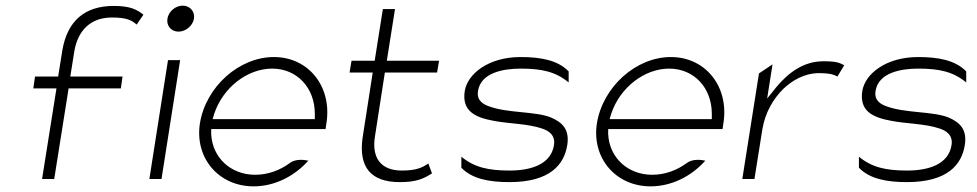

<svg xmlns="http://www.w3.org/2000/svg" viewBox="-20 -664 3460 680"><path d="M98 -351H180L129 -30H172L223 -351H408L414 -393H229L243 -481C255 -555 300 -602 376 -602C427 -602 446 -593 464 -577L488 -612C465 -630 442 -643 383 -643C280 -643 219 -590 201 -487L186 -393H104Z M573 -598C569 -573 586 -552 612 -552C638 -552 663 -573 667 -598C671 -623 653 -644 627 -644C601 -644 577 -623 573 -598ZM509 -30H552L618 -451H575Z M688 -227C669 -104 755 -4 878 -4C952 -4 1022 -39 1072 -95C1054 -99 1026 -101 1007 -87C972 -61 929 -45 884 -45C797 -45 732 -106 728 -189V-207H1133L1136 -227C1157 -357 1073 -462 950 -462C827 -462 709 -357 688 -227ZM733 -242 739 -262C770 -354 856 -421 944 -421C1032 -421 1095 -353 1095 -261V-242Z M1218 -407H1300L1264 -175C1250 -72 1293 -19 1396 -19C1455 -19 1480 -31 1510 -50L1497 -85C1475 -70 1454 -60 1403 -60C1327 -60 1296 -107 1308 -181L1343 -407H1528L1535 -449H1350L1379 -632H1336L1307 -449H1225Z M1626 -342C1615 -271 1662 -248 1729 -236C1779 -226 1850 -226 1899 -209C1921 -202 1948 -187 1942 -150C1931 -80 1857 -60 1785 -60C1710 -60 1660 -71 1614 -109V-70C1652 -30 1714 -19 1784 -19C1928 -19 1978 -81 1989 -150C1998 -206 1971 -231 1931 -248C1877 -270 1778 -263 1713 -287C1693 -294 1667 -307 1673 -342C1683 -406 1761 -421 1824 -421C1899 -421 1948 -410 1994 -372V-411C1956 -451 1894 -462 1824 -462C1709 -462 1636 -402 1626 -342Z M2094 -227C2075 -104 2161 -4 2284 -4C2358 -4 2428 -39 2478 -95C2460 -99 2432 -101 2413 -87C2378 -61 2335 -45 2290 -45C2203 -45 2138 -106 2134 -189V-207H2539L2542 -227C2563 -357 2479 -462 2356 -462C2233 -462 2115 -357 2094 -227ZM2139 -242 2145 -262C2176 -354 2262 -421 2350 -421C2438 -421 2501 -353 2501 -261V-242Z M2609 -30H2652L2680 -206C2690 -266 2719 -314 2753 -348C2784 -378 2828 -405 2881 -405C2915 -405 2931 -401 2946 -393L2970 -433C2952 -442 2943 -447 2896 -447C2825 -447 2772 -406 2730 -356L2697 -315L2716 -436L2668 -404Z M3034 -342C3023 -271 3070 -248 3137 -236C3187 -226 3258 -226 3307 -209C3329 -202 3356 -187 3350 -150C3339 -80 3265 -60 3193 -60C3118 -60 3068 -71 3022 -109V-70C3060 -30 3122 -19 3192 -19C3336 -19 3386 -81 3397 -150C3406 -206 3379 -231 3339 -248C3285 -270 3186 -263 3121 -287C3101 -294 3075 -307 3081 -342C3091 -406 3169 -421 3232 -421C3307 -421 3356 -410 3402 -372V-411C3364 -451 3302 -462 3232 -462C3117 -462 3044 -402 3034 -342Z"/></svg>

Font: Charger Sport
Style: HLObl
Weight: 100
Designer: Jasper
Foundry: Cannot Into Space Fonts
Version: Version 1.1